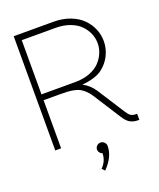

<svg xmlns="http://www.w3.org/2000/svg" viewBox="-159 -776 889 1073"><g transform="rotate(-20 285.5 -239.0)"><path d="M547.9 0Q521.5 0 501.7 -10.3Q481.9 -20.5 461.9 -51.8L358.9 -212.9Q345.7 -233.4 330.8 -247.3Q315.9 -261.2 302 -268.8Q288.1 -276.4 266.8 -280.3Q245.6 -284.2 227.8 -285.2Q210 -286.1 179.2 -286.1H88.9V0H54.2V-679.2H290Q344.7 -679.2 388.9 -662.4Q433.1 -645.5 460.9 -617.4Q488.8 -589.4 503.4 -554.7Q518.1 -520 518.1 -481.9Q518.1 -439 499 -399.4Q480 -359.9 443.8 -332Q425.8 -317.4 393.6 -307.1Q361.3 -296.9 323.2 -293.9V-293Q362.8 -272.9 389.2 -232.9L493.2 -70.8Q506.3 -50.3 517.6 -43.2Q528.8 -36.1 547.9 -36.1H554.2V0ZM88.9 -320.8H290Q338.4 -320.8 376.5 -335.4Q414.6 -350.1 436.8 -373.8Q459 -397.5 470.5 -425.3Q481.9 -453.1 481.9 -481.9Q481.9 -512.2 470 -540.5Q458 -568.8 435.1 -592Q412.1 -615.2 374.5 -629.2Q336.9 -643.1 290 -643.1H88.9ZM274.9 76.2Q274.9 63.5 284.2 54.2Q293.5 44.9 306.2 44.9Q318.8 44.9 328.4 54.2Q337.9 63.5 337.9 76.2Q337.9 141.1 277.8 201.2L262.2 185.1Q296.9 150.4 296.9 105Q287.6 102.1 281.2 94Q274.9 85.9 274.9 76.2Z"/></g></svg>

Font: RawengulkSans
Style: Regular
Weight: 500
Designer: gluk (gluksza@wp.pl)
Foundry: gluk (gluksza@wp.pl)
Version: Version 0.94